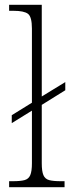

<svg xmlns="http://www.w3.org/2000/svg" viewBox="-20 -780 296 800"><path d="M18 0V-25H34Q65 -25 82 -29.5Q99 -34 106 -50Q113 -66 113 -100V-319L29 -267V-300L113 -352V-661Q113 -710 96.5 -722.5Q80 -735 36 -735H18V-760H154V-378L252 -438V-404L154 -343V-100Q154 -66 161 -50Q168 -34 185 -29.5Q202 -25 233 -25H249V0Z"/></svg>

Font: Noto Serif Armenian SemiCondensed ExtraLight
Style: Regular
Weight: 200
Width: 4
Designer: Monotype Design Team
Foundry: Monotype Imaging Inc.
Version: Version 2.008; ttfautohint (v1.8.4.7-5d5b)